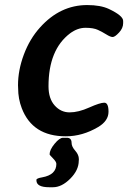

<svg xmlns="http://www.w3.org/2000/svg" viewBox="-20 -539 517 775"><path d="M332 -518.6Q385.7 -518.6 419.4 -502.9Q477.1 -475.6 477.1 -454.6V-445.3Q477.1 -425.3 460.4 -407.5Q443.8 -389.6 434.8 -389.6Q425.8 -389.6 409.7 -399.7Q393.6 -409.7 375.5 -418.2Q357.4 -426.8 325.2 -426.8Q293 -426.8 262.7 -404.3Q175.8 -338.4 175.8 -190.9Q175.8 -141.1 200.7 -113.3Q225.6 -85.4 261 -85.4Q296.4 -85.4 340.1 -105Q383.8 -124.5 400.9 -124.5Q418 -124.5 418 -87.9Q418 -51.3 376.5 -26.4Q313 11.2 245.6 11.2Q111.3 11.2 67.9 -102.1Q53.2 -140.1 53.2 -183.1L52.7 -194.8Q52.7 -255.9 76.4 -319.1Q100.1 -382.3 141.6 -428.2Q222.7 -518.6 332 -518.6ZM193.8 216.8H178.7Q127 216.8 127 189V187Q127 180.7 150.4 176.8Q207.5 166.5 207.5 122.6Q207.5 113.8 193.8 100.1Q180.2 86.4 180.2 84Q180.2 65.9 200.2 41.5Q220.2 17.1 234.4 17.1H250Q269 17.1 269 38.1Q269 52.7 283.7 69.3Q298.3 85.9 298.3 103V106.4L297.9 109.9Q297.9 147.9 263.4 182.4Q229 216.8 193.8 216.8Z"/></svg>

Font: Averia Sans Libre
Style: Bold Italic
Weight: 700
Italic angle: -6.90001°
Version: Version 1.002